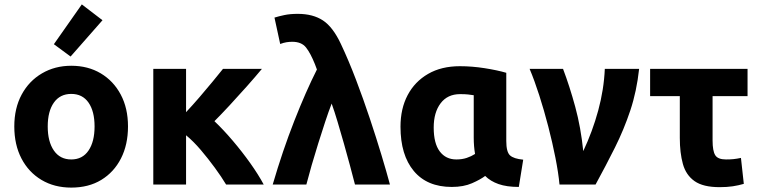

<svg xmlns="http://www.w3.org/2000/svg" viewBox="-20 -839 3449 873"><path d="M304 14Q227 14 168.5 -21Q110 -56 77.5 -118.5Q45 -181 45 -264Q45 -347 78.5 -409Q112 -471 171 -505.5Q230 -540 304 -540Q380 -540 438 -505.5Q496 -471 529 -409Q562 -347 562 -264Q562 -181 530 -118.5Q498 -56 440.5 -21Q383 14 304 14ZM304 -114Q355 -114 382.5 -154.5Q410 -195 410 -264Q410 -333 382.5 -372.5Q355 -412 304 -412Q253 -412 225 -372.5Q197 -333 197 -264Q197 -195 225 -154.5Q253 -114 304 -114ZM301 -582 225 -638 352 -819 446 -747Z M677 0V-526H826V-329Q856 -361 887 -397Q918 -433 946 -467Q974 -501 994 -526H1171Q1142 -491 1102.5 -446.5Q1063 -402 1024 -360Q985 -318 955 -288Q996 -249 1038.5 -199Q1081 -149 1118 -97Q1155 -45 1179 0H1008Q987 -35 957 -76Q927 -117 893.5 -156.5Q860 -196 826 -224V0Z M1220 0Q1265 -154 1318 -289Q1371 -424 1421 -523Q1419 -529 1416.5 -535Q1414 -541 1412 -547Q1392 -597 1371.5 -623Q1351 -649 1309 -649Q1296 -649 1283 -647Q1270 -645 1254 -639L1228 -759Q1247 -765 1273 -770.5Q1299 -776 1334 -776Q1403 -776 1448.5 -746Q1494 -716 1530 -639Q1565 -565 1598.5 -477Q1632 -389 1661.5 -300.5Q1691 -212 1714.5 -134Q1738 -56 1753 0H1594Q1584 -39 1571 -87.5Q1558 -136 1543.5 -187Q1529 -238 1515 -285Q1501 -332 1488 -368Q1474 -332 1458.5 -285Q1443 -238 1427 -187Q1411 -136 1397 -87.5Q1383 -39 1373 0Z M2034 11Q1922 11 1861.5 -61.5Q1801 -134 1801 -263Q1801 -345 1833.5 -406.5Q1866 -468 1926.5 -503Q1987 -538 2071 -538Q2126 -538 2183.5 -529Q2241 -520 2282 -508V-198Q2282 -148 2299 -132.5Q2316 -117 2359 -113L2339 11Q2284 11 2247 -2Q2210 -15 2186 -39Q2165 -23 2126.5 -6Q2088 11 2034 11ZM2055 -114Q2081 -114 2102 -121Q2123 -128 2140 -139Q2134 -174 2134 -213V-406Q2121 -408 2108 -409.5Q2095 -411 2072 -411Q2015 -411 1983.5 -369.5Q1952 -328 1952 -259Q1952 -187 1979.5 -150.5Q2007 -114 2055 -114Z M2524 0Q2519 -53 2505.5 -121.5Q2492 -190 2473 -263.5Q2454 -337 2432 -405.5Q2410 -474 2388 -526H2540Q2570 -447 2595.5 -353.5Q2621 -260 2632 -152Q2674 -241 2700 -336.5Q2726 -432 2730 -526H2886Q2875 -424 2846 -337Q2817 -250 2776 -168Q2735 -86 2688 0Z M3252 12Q3177 12 3138 -15.5Q3099 -43 3085 -93.5Q3071 -144 3071 -212V-402H2936V-526H3379V-402H3220V-200Q3220 -153 3232 -133.5Q3244 -114 3281 -114Q3300 -114 3315 -115.5Q3330 -117 3349 -121L3362 -3Q3338 4 3312 8Q3286 12 3252 12Z"/></svg>

Font: Ubuntu Sans ExtraBold
Style: Regular
Weight: 800
Designer: Dalton Maag Ltd
Foundry: Dalton Maag Ltd
Version: Version 1.006; ttfautohint (v1.8.4.7-5d5b)